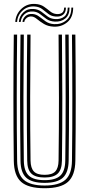

<svg xmlns="http://www.w3.org/2000/svg" viewBox="-20 -982 468 1009"><path d="M214.5 7.2Q128.8 7.2 91.1 -26.2Q53.5 -59.8 52.5 -137Q50.5 -298.8 50.5 -465.1Q50.5 -631.5 52.5 -800H70Q68.2 -641.2 68 -473.1Q67.8 -305 70 -137.2Q71 -66.8 104.9 -36.9Q138.8 -7 214.5 -7Q289.5 -7 323.4 -36.9Q357.2 -66.8 358.2 -137.2Q360.5 -301 360.2 -467.4Q360 -633.8 358.2 -800H376Q377.8 -633.8 378 -468.8Q378.2 -303.8 376 -137Q374.8 -59.8 337.2 -26.2Q299.8 7.2 214.5 7.2ZM214.5 -21Q147.5 -21 118 -48Q88.5 -75 87.8 -137.5Q85.5 -303.2 85.6 -468.4Q85.8 -633.5 87.8 -800H105.2Q103.5 -639.8 103.2 -472.2Q103 -304.8 105.2 -137.8Q106 -82.5 131.5 -58.9Q157 -35.2 214.5 -35.2Q271.5 -35.2 296.9 -58.9Q322.2 -82.5 323 -137.8Q325.2 -301.5 325 -467.5Q324.8 -633.5 323 -800H340.8Q342.5 -633.2 342.8 -468.8Q343 -304.2 340.8 -137.5Q339.8 -75 310.4 -48Q281 -21 214.5 -21ZM214.5 -49.2Q166.2 -49.2 144.9 -69.8Q123.5 -90.2 123 -138Q120.8 -303.8 120.9 -468.6Q121 -633.5 123 -800H140.5Q138.8 -641.2 138.5 -472.8Q138.2 -304.2 140.5 -138.2Q141.2 -98.8 158 -81Q174.8 -63.2 214.5 -63.2Q253.8 -63.2 270.5 -81Q287.2 -98.8 287.8 -138.2Q290 -303 289.8 -468.2Q289.5 -633.5 287.8 -800H305.5Q307.2 -632.8 307.5 -468.5Q307.8 -304.2 305.5 -138Q304.8 -90 283.2 -69.6Q261.8 -49.2 214.5 -49.2ZM60.2 -866.8Q63.5 -909.5 93.8 -936.9Q124 -964.2 165.8 -961.2Q193 -959.5 210.8 -947.1Q228.5 -934.8 243.5 -922.2Q258.5 -909.8 277.5 -908.2Q294.8 -906.8 305.8 -914.4Q316.8 -922 317 -942.2H326.5Q326.2 -916.2 311.5 -904.8Q296.8 -893.2 273.8 -895Q250 -896.5 234.1 -908.9Q218.2 -921.2 202.4 -933.8Q186.5 -946.2 162.5 -948Q125.8 -950.8 99.1 -927Q72.5 -903.2 69.8 -866.8ZM79.2 -866.8Q81.5 -897 103.2 -917.2Q125 -937.5 157 -934.8Q181 -933 197.4 -920.5Q213.8 -908 230 -895.6Q246.2 -883.2 269.5 -881.8Q299 -880 317.5 -894.6Q336 -909.2 336 -942.2H345.5Q345.8 -903.2 323.2 -884.9Q300.8 -866.5 267.2 -868.5Q241.5 -870 224 -882.5Q206.5 -895 190.9 -907.5Q175.2 -920 155 -921.5Q126.5 -923.8 108.6 -907.2Q90.8 -890.8 88.8 -866.8ZM98.2 -866.8Q99.5 -884 113.6 -897.2Q127.8 -910.5 151.5 -908.5Q170.8 -906.8 186.6 -894.2Q202.5 -881.8 220.6 -869.2Q238.8 -856.8 264 -855.2Q301.2 -853 328.1 -875Q355 -897 355 -942.2H364.5Q364.5 -890.5 333.4 -865Q302.2 -839.5 261.5 -842Q231.8 -843.5 211 -856.1Q190.2 -868.8 175.2 -881.2Q160.2 -893.8 148 -895.2Q131.5 -897 120 -887.4Q108.5 -877.8 107.8 -866.8Z"/></svg>

Font: Big Shoulders Inline Text Medium
Style: Regular
Weight: 500
Designer: Patric King
Foundry: XO Type Co
Version: Version 1.000